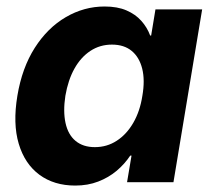

<svg xmlns="http://www.w3.org/2000/svg" viewBox="-20 -558 651 588"><path d="M210.4 10.3Q145.5 10.3 100.6 -22.9Q55.7 -56.2 37.4 -117.7Q19 -179.2 33.2 -264.6Q47.4 -350.1 86.4 -411.4Q125.5 -472.7 181.4 -505.4Q237.3 -538.1 300.3 -538.1Q339.8 -538.1 367.4 -526.1Q395 -514.2 412.8 -494.1Q430.7 -474.1 439.9 -449.2H442.9L456.1 -529.3H599.1L511.2 0H369.1L382.8 -81.5H378.9Q361.8 -55.7 337.2 -34.9Q312.5 -14.2 280.8 -2Q249 10.3 210.4 10.3ZM270.5 -107.4Q307.6 -107.4 337.6 -127Q367.7 -146.5 388.2 -181.9Q408.7 -217.3 416 -264.6Q424.3 -312.5 415.5 -347.7Q406.7 -382.8 383.3 -402.1Q359.9 -421.4 322.8 -421.4Q286.1 -421.4 256.8 -402.1Q227.5 -382.8 208 -347.9Q188.5 -313 180.2 -264.6Q172.9 -216.8 180.7 -181.2Q188.5 -145.5 211.4 -126.5Q234.4 -107.4 270.5 -107.4Z"/></svg>

Font: Inter 24pt
Style: Bold Italic
Weight: 700
Italic angle: -9.3988°
Version: Version 4.001;git-66647c0bb